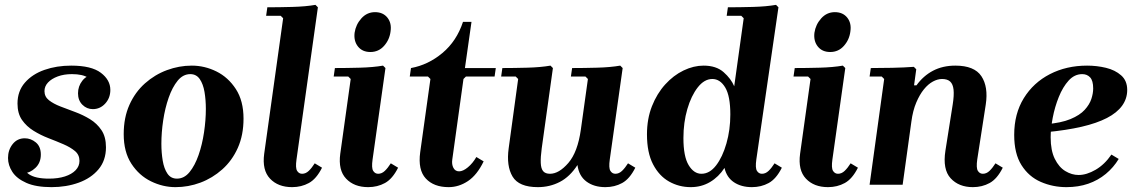

<svg xmlns="http://www.w3.org/2000/svg" viewBox="-20 -760 4660 790"><path d="M192 10Q128 10 88.5 -7.5Q49 -25 31 -52.5Q13 -80 13 -110Q13 -143 32 -167Q51 -191 82 -191Q107 -191 127.5 -174Q148 -157 148 -124Q148 -90 125.5 -69Q103 -48 80 -48Q65 -48 52 -57Q39 -66 39 -81H72Q72 -62 98.5 -43.5Q125 -25 182 -25Q219 -25 247 -34Q275 -43 291 -59.5Q307 -76 307 -98Q307 -123 288.5 -138.5Q270 -154 241 -166.5Q212 -179 179.5 -191.5Q147 -204 118 -222Q89 -240 70.5 -266.5Q52 -293 52 -334Q52 -385 82.5 -420Q113 -455 163 -472.5Q213 -490 273 -490Q356 -490 395 -460.5Q434 -431 434 -390Q434 -357 413 -334Q392 -311 362 -311Q337 -311 319 -329Q301 -347 301 -376Q301 -405 318.5 -427.5Q336 -450 360 -450Q375 -450 385.5 -439Q396 -428 396 -407H366Q366 -425 343 -440Q320 -455 276 -455Q243 -455 217.5 -445.5Q192 -436 177.5 -420.5Q163 -405 163 -385Q163 -362 181.5 -347.5Q200 -333 228.5 -322Q257 -311 289.5 -299Q322 -287 350.5 -269.5Q379 -252 397.5 -224.5Q416 -197 416 -154Q416 -100 385.5 -63.5Q355 -27 304 -8.5Q253 10 192 10Z M769 -490Q822 -490 870.5 -466Q919 -442 950.5 -393.5Q982 -345 982 -272Q982 -204 958.5 -151.5Q935 -99 894.5 -63Q854 -27 804.5 -8.5Q755 10 702 10Q650 10 601 -14Q552 -38 520.5 -86.5Q489 -135 489 -208Q489 -276 512.5 -328.5Q536 -381 576.5 -417Q617 -453 667 -471.5Q717 -490 769 -490ZM708 -25Q738 -25 760 -52Q782 -79 797 -122Q812 -165 819.5 -215.5Q827 -266 827 -312Q827 -349 821.5 -381.5Q816 -414 802 -434.5Q788 -455 763 -455Q733 -455 711 -428Q689 -401 674 -358Q659 -315 651.5 -265Q644 -215 644 -168Q644 -132 649.5 -99Q655 -66 669 -45.5Q683 -25 708 -25Z M1275 -88 1305 -70Q1282 -24 1251 -7Q1220 10 1182 10Q1124 10 1091 -25Q1058 -60 1067 -127L1145 -685L1135 -695H1075L1080 -730Q1127 -730 1182.5 -731.5Q1238 -733 1278 -740L1288 -730L1200 -104Q1195 -69 1202.5 -57Q1210 -45 1223 -45Q1238 -45 1250.5 -57Q1263 -69 1275 -88Z M1588 -88 1618 -70Q1595 -24 1564 -7Q1533 10 1495 10Q1437 10 1404 -25Q1371 -60 1380 -127L1423 -435L1413 -445H1353L1358 -480Q1405 -480 1460.5 -481.5Q1516 -483 1556 -490L1566 -480L1513 -104Q1508 -69 1515.5 -57Q1523 -45 1536 -45Q1551 -45 1563.5 -57Q1576 -69 1588 -88ZM1504 -546Q1471 -546 1453 -568.5Q1435 -591 1439 -625Q1444 -659 1467 -684.5Q1490 -710 1523 -710Q1556 -710 1574 -687.5Q1592 -665 1587 -631Q1583 -597 1560.5 -571.5Q1538 -546 1504 -546Z M1826 10Q1765 10 1732 -25.5Q1699 -61 1709 -134L1751 -435L1741 -445H1666L1671 -480Q1742 -493 1800.5 -542Q1859 -591 1885 -670H1920L1893 -480H2020L2015 -445H1897L1887 -435L1841 -104Q1838 -84 1845.5 -69.5Q1853 -55 1869 -55Q1885 -55 1905 -71.5Q1925 -88 1940 -114L1970 -96Q1943 -40 1905.5 -15Q1868 10 1826 10Z M2564 -88 2594 -70Q2571 -24 2540 -7Q2509 10 2471 10Q2424 10 2393 -13Q2362 -36 2356 -81Q2325 -33 2283.5 -11.5Q2242 10 2193 10Q2115 10 2089 -33.5Q2063 -77 2073 -150L2112 -435L2102 -445H2042L2047 -480Q2094 -480 2149.5 -481.5Q2205 -483 2245 -490L2255 -480L2209 -150Q2204 -113 2205 -89.5Q2206 -66 2215 -55.5Q2224 -45 2243 -45Q2280 -45 2318.5 -89.5Q2357 -134 2370 -227L2399 -435L2389 -445H2329L2334 -480Q2381 -480 2436.5 -481.5Q2492 -483 2532 -490L2542 -480L2489 -104Q2484 -69 2491.5 -57Q2499 -45 2512 -45Q2527 -45 2539.5 -57Q2552 -69 2564 -88Z M2642 -207Q2642 -271 2662.5 -323Q2683 -375 2717 -412.5Q2751 -450 2792.5 -470Q2834 -490 2875 -490Q2927 -490 2957.5 -463Q2988 -436 3001 -405L3040 -685L3030 -695H2970L2975 -730Q3022 -730 3077.5 -731.5Q3133 -733 3173 -740L3183 -730L3092 -104Q3087 -69 3094.5 -57Q3102 -45 3115 -45Q3130 -45 3142.5 -57Q3155 -69 3167 -88L3197 -70Q3174 -24 3143 -7Q3112 10 3074 10Q3030 10 3000 -10Q2970 -30 2961 -69Q2937 -32 2901.5 -11Q2866 10 2822 10Q2774 10 2733 -13Q2692 -36 2667 -84Q2642 -132 2642 -207ZM2792 -192Q2792 -116 2813.5 -80.5Q2835 -45 2866 -45Q2900 -45 2926.5 -79.5Q2953 -114 2969 -170Q2985 -226 2985 -289Q2985 -365 2964 -400Q2943 -435 2911 -435Q2878 -435 2851 -400.5Q2824 -366 2808 -311Q2792 -256 2792 -192Z M3480 -88 3510 -70Q3487 -24 3456 -7Q3425 10 3387 10Q3329 10 3296 -25Q3263 -60 3272 -127L3315 -435L3305 -445H3245L3250 -480Q3297 -480 3352.5 -481.5Q3408 -483 3448 -490L3458 -480L3405 -104Q3400 -69 3407.5 -57Q3415 -45 3428 -45Q3443 -45 3455.5 -57Q3468 -69 3480 -88ZM3396 -546Q3363 -546 3345 -568.5Q3327 -591 3331 -625Q3336 -659 3359 -684.5Q3382 -710 3415 -710Q3448 -710 3466 -687.5Q3484 -665 3479 -631Q3475 -597 3452.5 -571.5Q3430 -546 3396 -546Z M4076 -88 4106 -70Q4083 -24 4052 -7Q4021 10 3983 10Q3925 10 3891.5 -26.5Q3858 -63 3870 -140L3900 -330Q3906 -368 3903.5 -391Q3901 -414 3889.5 -424.5Q3878 -435 3856 -435Q3838 -435 3818.5 -424.5Q3799 -414 3781.5 -392.5Q3764 -371 3750 -338Q3736 -305 3730 -260L3694 0H3558L3618 -435L3608 -445H3558L3563 -480Q3602 -480 3651 -481Q3700 -482 3740 -485L3750 -475L3741 -409H3751Q3779 -448 3819 -469Q3859 -490 3911 -490Q3989 -490 4018 -446.5Q4047 -403 4036 -330L4001 -104Q3996 -69 4003.5 -57Q4011 -45 4024 -45Q4039 -45 4051.5 -57Q4064 -69 4076 -88Z M4368 10Q4312 10 4262.5 -11.5Q4213 -33 4183 -80.5Q4153 -128 4153 -205Q4153 -292 4192.5 -356Q4232 -420 4300 -455Q4368 -490 4453 -490Q4493 -490 4530.5 -481Q4568 -472 4593 -450Q4618 -428 4618 -390Q4618 -354 4597 -325Q4576 -296 4534.5 -274.5Q4493 -253 4430.5 -238.5Q4368 -224 4284 -216V-249Q4346 -254 4384.5 -270Q4423 -286 4443 -308Q4463 -330 4470.5 -353Q4478 -376 4478 -396Q4478 -428 4465.5 -441.5Q4453 -455 4433 -455Q4401 -455 4377 -428.5Q4353 -402 4336.5 -361Q4320 -320 4311.5 -275.5Q4303 -231 4303 -195Q4303 -141 4320 -106.5Q4337 -72 4363.5 -56Q4390 -40 4418 -40Q4451 -40 4488 -61.5Q4525 -83 4553 -124L4583 -106Q4562 -71 4530 -44.5Q4498 -18 4457.5 -4Q4417 10 4368 10Z"/></svg>

Font: Brygada 1918
Style: Italic
Weight: 400
Italic angle: -8°
Designer: Mateusz Machalski | Borys Kosmynka | Przemek Hoffer
Foundry: NIEPODLEGLA 2018
Version: Version 3.006